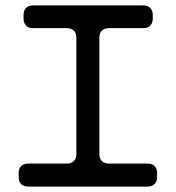

<svg xmlns="http://www.w3.org/2000/svg" viewBox="-20 -585 649 709"><path d="M84 104H525Q541 104 550.5 95Q560 86 560 69V54Q560 38 551 28.5Q542 19 525 19H382Q366 19 356.5 10Q347 1 347 -16V-446Q347 -462 356 -471.5Q365 -481 382 -481H509Q525 -481 534.5 -490Q544 -499 544 -516V-530Q544 -546 535 -555.5Q526 -565 509 -565H102Q86 -565 76.5 -556Q67 -547 67 -530V-516Q67 -500 76 -490.5Q85 -481 102 -481H227Q243 -481 252.5 -472Q262 -463 262 -446V-16Q262 0 253 9.5Q244 19 227 19H84Q68 19 58.5 28Q49 37 49 54V69Q49 85 58 94.5Q67 104 84 104Z"/></svg>

Font: WDXL Lubrifont TC
Style: Regular
Weight: 400
Designer: [WDXL Lubrifont] Copyright 2020-2022 (c) NightFurySL2001, Skr-ZERO; [ZCOOL QingKe HuangYou] Copyright 2018-2022 (c) The 
Version: Version 2.001;hotconv 1.1.1;makeotfexe 2.6.0